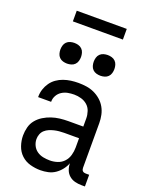

<svg xmlns="http://www.w3.org/2000/svg" viewBox="-167 -991 834 1082"><g transform="rotate(20 250.0 -449.5)"><path d="M214 8Q183 8 152.5 -0.5Q122 -9 99.5 -30Q77 -51 66.5 -81.5Q56 -112 56 -143Q56 -168 62.5 -193Q69 -218 85 -237.5Q101 -257 123 -270.5Q145 -284 169 -292Q193 -300 218 -303Q243 -306 269 -306H358V-355Q358 -376 351 -397Q344 -418 328 -432Q312 -446 291 -452Q270 -458 249 -458Q230 -458 211 -454.5Q192 -451 175.5 -440.5Q159 -430 149.5 -413Q140 -396 140 -377V-375H62V-378Q62 -401 69 -422.5Q76 -444 89 -462.5Q102 -481 120.5 -494Q139 -507 160.5 -514.5Q182 -522 204 -525Q226 -528 249 -528Q273 -528 297 -524.5Q321 -521 343 -511Q365 -501 383.5 -485Q402 -469 414 -448Q426 -427 431 -403Q436 -379 436 -355V-87Q436 -82 437.5 -77Q439 -72 442.5 -68.5Q446 -65 451 -63.5Q456 -62 461 -62H482V8H461Q441 8 421.5 3Q402 -2 387 -15Q372 -28 365 -47Q358 -66 358 -86Q350 -65 335.5 -46.5Q321 -28 302 -15Q283 -2 260 3Q237 8 214 8ZM246 -62Q269 -62 291.5 -69.5Q314 -77 329.5 -94Q345 -111 351.5 -134Q358 -157 358 -180V-236H269Q254 -236 239 -234.5Q224 -233 209.5 -229.5Q195 -226 181 -220Q167 -214 156 -204Q145 -194 139.5 -179.5Q134 -165 134 -150Q134 -130 143 -111.5Q152 -93 168.5 -81.5Q185 -70 205 -66Q225 -62 246 -62ZM350 -608Q338 -608 325.5 -611.5Q313 -615 304 -624Q295 -633 291.5 -645.5Q288 -658 288 -670Q288 -682 291.5 -694.5Q295 -707 304 -716Q313 -725 325.5 -728.5Q338 -732 350 -732Q362 -732 374.5 -728.5Q387 -725 396 -716Q405 -707 408.5 -694.5Q412 -682 412 -670Q412 -658 408.5 -645.5Q405 -633 396 -624Q387 -615 374.5 -611.5Q362 -608 350 -608ZM150 -608Q138 -608 125.5 -611.5Q113 -615 104 -624Q95 -633 91.5 -645.5Q88 -658 88 -670Q88 -682 91.5 -694.5Q95 -707 104 -716Q113 -725 125.5 -728.5Q138 -732 150 -732Q162 -732 174.5 -728.5Q187 -725 196 -716Q205 -707 208.5 -694.5Q212 -682 212 -670Q212 -658 208.5 -645.5Q205 -633 196 -624Q187 -615 174.5 -611.5Q162 -608 150 -608ZM400 -843H100V-907H400Z"/></g></svg>

Font: Iosevka srxl
Style: Regular
Weight: 400
Monospace: yes
Designer: Belleve Invis
Foundry: Belleve Invis
Version: Version 33.0.1; ttfautohint (v1.8.3)